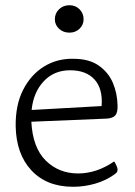

<svg xmlns="http://www.w3.org/2000/svg" viewBox="-20 -780 515 735"><path d="M100 -314Q105 -215 155 -165.5Q205 -116 279 -116Q350 -116 417 -162Q419 -160 424.5 -149Q430 -138 430 -130Q430 -123 426 -119Q422 -115 419 -113Q386 -89 344.5 -77Q303 -65 260 -65Q159 -65 100.5 -127.5Q42 -190 40 -297Q39 -378 68.5 -436Q98 -494 148 -525Q198 -556 260 -555Q321 -555 358 -529Q395 -503 412 -463Q429 -423 430 -377Q431 -350 422 -339Q413 -328 390 -326ZM248 -511Q187 -511 147.5 -469Q108 -427 101 -359L369 -374Q374 -440 342 -475.5Q310 -511 248 -511ZM246 -655Q222 -655 206 -670Q190 -685 190 -706Q190 -729 206 -744.5Q222 -760 246 -760Q269 -760 284.5 -744.5Q300 -729 300 -706Q300 -685 284.5 -670Q269 -655 246 -655Z"/></svg>

Font: Gowun Batang
Style: Regular
Weight: 400
Designer: Yanghee Ryu
Foundry: Yanghee Ryu
Version: Version 2.000